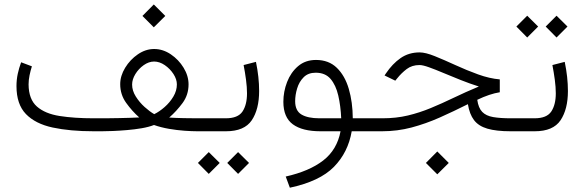

<svg xmlns="http://www.w3.org/2000/svg" viewBox="-20 -603 2685 882"><path d="M686.5 -582.5 739.3 -529.8 686.5 -477.5 634.3 -529.8ZM410.2 -59.6H449.2Q458 -59.6 479.2 -59.8Q500.5 -60.1 527.1 -60.5Q553.7 -61 578.6 -61.8Q603.5 -62.5 619.6 -63.5Q586.9 -92.3 559.6 -130.4Q532.2 -168.5 532.2 -216.3Q532.2 -254.4 554.9 -291.7Q577.6 -329.1 613.3 -353.5Q648.9 -377.9 688 -377.9Q728.5 -377.9 764.6 -353.5Q800.8 -329.1 823.5 -291.7Q846.2 -254.4 846.2 -215.3Q846.2 -167 818.4 -129.4Q790.5 -91.8 757.3 -63Q786.6 -61 824.7 -60.3Q862.8 -59.6 884.3 -59.6H931.6V0H885.7Q861.8 0 827.4 -2.4Q793 -4.9 756.1 -11.2Q719.2 -17.6 687.5 -28.8Q663.6 -19.5 630.9 -13.9Q598.1 -8.3 563.2 -5.4Q528.3 -2.4 498 -1.2Q467.8 0 448.7 0H410.2Q301.8 0 222.2 -17.1Q142.6 -34.2 99.1 -79.1Q55.7 -124 55.7 -207.5Q55.7 -236.3 61.5 -263.7Q67.4 -291 77.1 -316.9L126.5 -298.3Q120.1 -278.3 115.7 -256.8Q111.3 -235.4 111.3 -215.3Q111.8 -147 149.4 -113.8Q187 -80.6 254.2 -70.1Q321.3 -59.6 410.2 -59.6ZM688 -320.3Q663.6 -320.3 640.1 -303.7Q616.7 -287.1 601.8 -262.7Q586.9 -238.3 586.9 -214.4Q586.9 -186.5 603.8 -159.7Q620.6 -132.8 644.3 -111.6Q668 -90.3 688.5 -78.6Q712.4 -90.3 736.3 -111.3Q760.3 -132.3 776.4 -159.4Q792.5 -186.5 792.5 -215.3Q792.5 -238.8 776.9 -262.9Q761.2 -287.1 737.1 -303.7Q712.9 -320.3 688 -320.3Z M911.1 -59.6H1017.1Q1073.2 -59.6 1094 -90.8Q1114.7 -122.1 1114.7 -174.3Q1114.7 -202.6 1110.1 -237.1Q1105.5 -271.5 1099.1 -304.2L1155.8 -318.8Q1170.4 -248.5 1170.4 -185.1Q1170.4 -101.1 1136.5 -50.5Q1102.5 0 1018.1 0H911.1ZM1073.7 95.7 1124 145.5 1073.7 195.8 1023.9 145.5ZM939 95.7 989.3 145.5 939 195.8 889.2 145.5Z M1431.6 -327.6Q1490.2 -327.6 1527.3 -291.5Q1564.5 -255.4 1582.3 -194.6Q1600.1 -133.8 1600.6 -59.6H1673.3V0H1595.7Q1579.1 97.2 1513.9 163.6Q1448.7 230 1311.5 259.3L1292.5 208Q1400.9 183.6 1464.6 134.3Q1528.3 85 1544.4 0H1452.1Q1368.7 0 1325.2 -32Q1281.7 -64 1281.7 -135.3Q1281.7 -182.1 1298.8 -226.3Q1315.9 -270.5 1349.4 -299.1Q1382.8 -327.6 1431.6 -327.6ZM1447.3 -59.6H1547.4Q1544.9 -116.7 1533.9 -164.3Q1522.9 -211.9 1498.5 -240.5Q1474.1 -269 1430.2 -269Q1395.5 -269 1374.8 -248Q1354 -227.1 1345 -196.8Q1335.9 -166.5 1335.9 -138.2Q1335.9 -94.2 1365 -76.9Q1394 -59.6 1447.3 -59.6Z M1988.8 92.8 2041.5 145.5 1988.8 197.8 1936.5 145.5ZM2275.9 -238.3V-179.2Q2229.5 -171.9 2172.4 -144.5Q2177.7 -106.9 2195.3 -88.9Q2212.9 -70.8 2245.4 -65.2Q2277.8 -59.6 2326.7 -59.6H2355V0H2325.7Q2259.3 0 2218.8 -12Q2178.2 -23.9 2157.5 -51.3Q2136.7 -78.6 2129.4 -124.5Q2064.5 -91.8 2000.2 -63.2Q1936 -34.7 1870.6 -17.3Q1805.2 0 1735.4 0H1653.8V-59.6H1736.8Q1799.8 -59.6 1853.8 -72.5Q1907.7 -85.4 1959 -106.7Q2010.3 -127.9 2064 -153.8Q2117.7 -179.7 2179.7 -205.6Q2138.2 -218.8 2096.4 -235.4Q2054.7 -252 2017.1 -267.8Q1979.5 -283.7 1950.9 -293.9Q1922.4 -304.2 1907.2 -304.2Q1872.6 -304.2 1848.4 -285.9Q1824.2 -267.6 1804.7 -243.2L1795.9 -232.4L1746.6 -256.3L1752.4 -265.1Q1782.7 -310.1 1820.3 -336.2Q1857.9 -362.3 1907.7 -362.3Q1934.6 -362.3 1977.5 -345Q2020.5 -327.6 2072 -304Q2123.5 -280.3 2176.3 -261.2Q2229 -242.2 2275.9 -238.3Z M2536.6 -530.8 2586.9 -481 2536.6 -430.7 2486.8 -481ZM2401.9 -530.8 2452.1 -481 2401.9 -430.7 2352.1 -481ZM2335.4 -59.6H2435.5Q2491.7 -59.6 2512.5 -90.8Q2533.2 -122.1 2533.2 -174.3Q2533.2 -202.6 2528.6 -237.1Q2523.9 -271.5 2517.6 -304.2L2574.2 -318.8Q2588.9 -248.5 2588.9 -185.1Q2588.9 -101.1 2554.9 -50.5Q2521 0 2436.5 0H2335.4Z"/></svg>

Font: Vazirmatn UI ExtraLight
Style: Regular
Weight: 200
Designer: Saber Rastikerdar
Foundry: Saber Rastikerdar
Version: Version 33.003